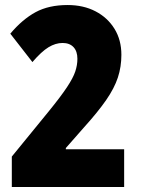

<svg xmlns="http://www.w3.org/2000/svg" viewBox="-20 -744 562 764"><path d="M474 0H27V-121L174 -301Q222 -360 246.5 -397Q271 -434 279.5 -459.5Q288 -485 288 -510Q288 -540 272.5 -556.5Q257 -573 229 -573Q201 -573 173 -556Q145 -539 109 -497L21 -610Q69 -667 121.5 -695.5Q174 -724 249 -724Q312 -724 360 -699Q408 -674 435.5 -629.5Q463 -585 463 -526Q463 -478 449 -435.5Q435 -393 402.5 -346Q370 -299 315 -238L242 -155V-150H474Z"/></svg>

Font: Noto Sans Ethiopic Condensed Black
Style: Regular
Weight: 900
Width: 3
Designer: Monotype Design Team
Foundry: Monotype Imaging Inc.
Version: Version 2.102; ttfautohint (v1.8.4.7-5d5b)